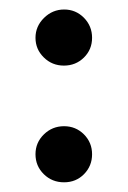

<svg xmlns="http://www.w3.org/2000/svg" viewBox="-20 -376 263 396"><path d="M112.1 0Q87.4 0 70.3 -16.8Q53.2 -33.7 53.2 -57.9Q53.2 -82 70.6 -98.9Q87.9 -115.7 112.1 -115.7Q136.2 -115.7 153.1 -98.9Q169.9 -82 169.9 -57.9Q169.9 -33.7 153.3 -16.8Q136.7 0 112.1 0ZM111.8 -240.7Q87.4 -240.7 70.3 -257.6Q53.2 -274.4 53.2 -298.1Q53.2 -321.8 70.8 -339.1Q88.4 -356.4 112.3 -356.4Q136.2 -356.4 153.1 -339.4Q169.9 -322.3 169.9 -298.1Q169.9 -273.9 153.1 -257.3Q136.2 -240.7 111.8 -240.7Z"/></svg>

Font: GanjNamehSans
Style: Regular
Weight: 400
Designer: Mohammad Saleh Souzanchi
Foundry: http://font-store.ir
Version: Version:0.0.4;RFB:1.2.5;Building:2016-12-11 09:43:53.670092